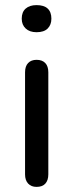

<svg xmlns="http://www.w3.org/2000/svg" viewBox="-20 -726 288 751"><path d="M123 5Q102 5 90 -8Q78 -21 78 -44V-443Q78 -467 90 -479.5Q102 -492 123 -492Q145 -492 157 -479.5Q169 -467 169 -443V-44Q169 -21 157.5 -8Q146 5 123 5ZM123 -600Q96 -600 80.5 -614.5Q65 -629 65 -653Q65 -679 80.5 -692.5Q96 -706 123 -706Q152 -706 166.5 -692.5Q181 -679 181 -653Q181 -629 166.5 -614.5Q152 -600 123 -600Z"/></svg>

Font: Nunito Medium
Style: Regular
Weight: 500
Designer: Vernon Adams
Foundry: Vernon Adams
Version: Version 3.601